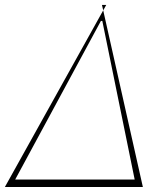

<svg xmlns="http://www.w3.org/2000/svg" viewBox="-38 -747 663 767"><path d="M-18.5 0 374.3 -705.6 369.3 -727.3H386.4L374.3 -705.6L532.7 0ZM22.7 -29.8H500L370.7 -663.4H365.1Z"/></svg>

Font: Inter UI Thin
Style: Italic
Weight: 100
Italic angle: -9.39999°
Designer: Rasmus Andersson
Foundry: rsms
Version: 3.2;8d6f07862